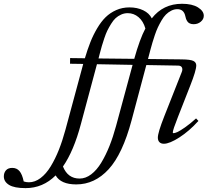

<svg xmlns="http://www.w3.org/2000/svg" viewBox="-300 -745 1097 1010"><path d="M101.1 225.1Q20 225.1 -7.3 177.7Q-74.2 244.6 -165.5 244.6Q-224.6 244.6 -252.2 227.8Q-279.8 210.9 -279.8 183.1Q-279.8 163.6 -268.6 150.9Q-257.3 138.2 -235.4 138.2Q-211.9 138.2 -197.5 155Q-183.1 171.9 -175.3 209.5Q-162.1 213.9 -147.9 213.9Q-116.2 213.9 -86.7 191.7Q-57.1 169.4 -33.2 130.1Q-9.3 90.8 9.8 42.7Q28.8 -5.4 44.4 -63L133.3 -392.1Q136.2 -402.8 137.7 -408.7L68.4 -409.7L68.8 -439.5L146.5 -438.5Q160.6 -485.8 175.3 -522.9Q189.9 -560.1 210.9 -595.7Q231.9 -631.3 255.6 -654.5Q279.3 -677.7 311.3 -691.9Q343.3 -706.1 380.9 -706.1Q421.9 -706.1 453.4 -690.9Q484.9 -675.8 498.5 -648.4Q558.1 -725.1 657.7 -725.1Q710.9 -725.1 741.5 -706.1Q772 -687 772 -662.1Q772 -644 756.3 -630.9Q740.7 -617.7 718.8 -617.7Q707 -617.7 698.5 -621.6Q689.9 -625.5 685.3 -632.8Q680.7 -640.1 678.5 -646.2Q676.3 -652.3 674.8 -660.2Q667 -696.8 632.8 -696.8Q616.2 -696.8 600.6 -688.7Q585 -680.7 573 -668.7Q561 -656.7 549.8 -637.5Q538.6 -618.2 530.5 -601.1Q522.5 -584 514.4 -560.1Q506.3 -536.1 501.7 -520.3Q497.1 -504.4 491.2 -482.9L478.5 -434.6L655.8 -432.6Q701.7 -432.1 717 -424.6Q732.4 -417 732.4 -400.9Q732.4 -374.5 700.7 -294.4L636.2 -129.9Q608.9 -61 608.9 -48.3Q608.9 -44.4 612.8 -44.4Q619.1 -44.4 632.3 -50Q645.5 -55.7 672.6 -74.5Q699.7 -93.3 731.4 -122.1L743.7 -108.9Q695.8 -55.7 643.8 -22.2Q591.8 11.2 562 11.2Q546.9 11.2 538.6 2.7Q530.3 -5.9 530.3 -21Q530.3 -47.4 564 -132.8L655.8 -365.2Q661.6 -378.4 657.5 -388.9Q653.3 -399.4 637.7 -399.9L469.7 -402.8L392.1 -111.8Q344.7 65.4 271.5 145.3Q198.2 225.1 101.1 225.1ZM225.1 -463.9 218.3 -437.5 406.2 -435.5Q435.1 -539.1 464.8 -595.2Q453.6 -633.8 428.7 -654.8Q403.8 -675.8 372.1 -675.8Q353.5 -675.8 336.9 -668.2Q320.3 -660.6 308.1 -649.4Q295.9 -638.2 284.2 -619.1Q272.5 -600.1 264.6 -584Q256.8 -567.9 248.5 -543.2Q240.2 -518.6 235.8 -503.2Q231.4 -487.8 225.1 -463.9ZM125.5 -92.3Q87.9 49.3 31.2 130.9Q56.6 194.3 118.7 194.3Q150.4 194.3 179.7 172.1Q209 149.9 232.9 110.4Q256.8 70.8 275.9 22.9Q294.9 -24.9 310.5 -82.5L397.5 -403.8L210 -407.2Z"/></svg>

Font: Elstob
Style: Italic
Weight: 400
Italic angle: -20°
Designer: Peter S. Baker
Version: Version 1.015